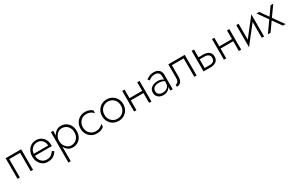

<svg xmlns="http://www.w3.org/2000/svg" viewBox="202 -1996 5684 3717"><g transform="rotate(-30 3043.5 -137.5)"><path d="M422 -460V0H370V-411H127V0H75V-460Z M960 -107Q940 -76 914 -49.5Q888 -23 849 -6.5Q810 10 749 10Q688 10 640 -21Q592 -52 564 -106.5Q536 -161 536 -231Q536 -264 542 -291Q559 -370 616.5 -420Q674 -470 757 -470Q817 -470 864.5 -441.5Q912 -413 940 -362Q968 -311 968 -242Q968 -228 966 -217H589Q593 -136 639 -87.5Q685 -39 755 -39Q820 -39 857.5 -68Q895 -97 918 -134ZM757 -424Q714 -424 677.5 -404.5Q641 -385 617 -349Q593 -313 590 -262H911Q911 -309 891 -345.5Q871 -382 836.5 -403Q802 -424 757 -424Z M1138 220H1086V-460H1138V-352Q1161 -406 1205.5 -438Q1250 -470 1309 -470Q1371 -470 1421.5 -441Q1472 -412 1501.5 -358Q1531 -304 1531 -230Q1531 -156 1501.5 -102Q1472 -48 1421.5 -19Q1371 10 1309 10Q1250 10 1205.5 -22Q1161 -54 1138 -108ZM1479 -230Q1479 -290 1455 -333Q1431 -376 1391 -398.5Q1351 -421 1302 -421Q1259 -421 1221.5 -396Q1184 -371 1161 -328Q1138 -285 1138 -230Q1138 -175 1161 -132Q1184 -89 1221.5 -64Q1259 -39 1302 -39Q1351 -39 1391 -62Q1431 -85 1455 -127.5Q1479 -170 1479 -230Z M1669 -230Q1669 -174 1693 -131Q1717 -88 1758.5 -63.5Q1800 -39 1852 -39Q1908 -39 1951 -62.5Q1994 -86 2010 -114V-49Q1989 -24 1945.5 -7Q1902 10 1852 10Q1785 10 1731.5 -21Q1678 -52 1647 -106.5Q1616 -161 1616 -230Q1616 -300 1647 -354Q1678 -408 1731.5 -439Q1785 -470 1852 -470Q1902 -470 1945.5 -452.5Q1989 -435 2010 -411V-346Q1994 -374 1951 -397.5Q1908 -421 1852 -421Q1800 -421 1758.5 -396.5Q1717 -372 1693 -329Q1669 -286 1669 -230Z M2099 -230Q2099 -300 2130 -354Q2161 -408 2214.5 -439Q2268 -470 2335 -470Q2402 -470 2455.5 -439Q2509 -408 2540 -354Q2571 -300 2571 -230Q2571 -161 2540 -106.5Q2509 -52 2455.5 -21Q2402 10 2335 10Q2268 10 2214.5 -21Q2161 -52 2130 -106.5Q2099 -161 2099 -230ZM2152 -230Q2152 -174 2176 -131Q2200 -88 2241.5 -63.5Q2283 -39 2335 -39Q2387 -39 2428.5 -63.5Q2470 -88 2494 -131Q2518 -174 2518 -230Q2518 -286 2494 -329Q2470 -372 2428.5 -396.5Q2387 -421 2335 -421Q2283 -421 2241.5 -396.5Q2200 -372 2176 -329Q2152 -286 2152 -230Z M2681 -460H2733V-268H3016V-460H3068V0H3016V-219H2733V0H2681Z M3243 -369 3217 -409Q3242 -430 3284 -450Q3326 -470 3385 -470Q3459 -470 3501.5 -431.5Q3544 -393 3544 -326V0H3492V-84Q3474 -41 3431.5 -15.5Q3389 10 3333 10Q3292 10 3256.5 -5.5Q3221 -21 3199 -52.5Q3177 -84 3177 -133Q3177 -182 3202 -215.5Q3227 -249 3269.5 -266.5Q3312 -284 3367 -284Q3412 -284 3443 -272Q3474 -260 3492 -247V-326Q3492 -373 3462 -398.5Q3432 -424 3385 -424Q3336 -424 3300 -405.5Q3264 -387 3243 -369ZM3230 -135Q3230 -84 3265 -60.5Q3300 -37 3345 -37Q3408 -37 3450 -72.5Q3492 -108 3492 -172V-211Q3468 -226 3437.5 -234.5Q3407 -243 3369 -243Q3308 -243 3269 -215.5Q3230 -188 3230 -135Z M4078 -460V0H4026V-411H3763V-160Q3763 -78 3730.5 -39Q3698 0 3638 0V-48Q3668 -48 3689.5 -75Q3711 -102 3711 -160V-460Z M4233 -460H4285V-286H4395Q4466 -286 4514.5 -251.5Q4563 -217 4563 -143Q4563 -69 4514.5 -34.5Q4466 0 4395 0H4233ZM4395 -240H4285V-46H4395Q4448 -46 4479.5 -70Q4511 -94 4511 -143Q4511 -191 4479.5 -215.5Q4448 -240 4395 -240Z M4688 -460H4740V-268H5023V-460H5075V0H5023V-219H4740V0H4688Z M5282 -460V-105L5587 -495V0H5535V-355L5230 35V-460Z M5997 -460H6057L5898 -237L6067 0H6007L5869 -196L5731 0H5671L5840 -237L5681 -460H5741L5869 -278Z"/></g></svg>

Font: Jost* Light
Style: Regular
Weight: 300
Version: Version 3.7